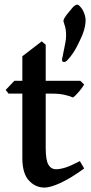

<svg xmlns="http://www.w3.org/2000/svg" viewBox="-20 -809 401 843"><path d="M175.3 14.6Q135.7 14.6 106.9 -16.4Q78.1 -47.4 78.1 -115.2V-397.9H17.6L4.9 -414.1L43 -454.1H78.1V-562L163.1 -627.4L180.7 -612.8V-454.1H333L349.6 -437.5Q340.3 -422.4 325.2 -404.8Q310.1 -387.2 300.3 -380.9Q288.6 -386.7 264.9 -392.3Q241.2 -397.9 210.9 -397.9H180.7V-159.7Q180.7 -106.4 192.4 -86.2Q204.1 -65.9 226.1 -65.9Q243.2 -65.9 266.8 -73.2Q290.5 -80.6 330.6 -101.6L349.6 -69.3Q290.5 -26.4 245.8 -5.9Q201.2 14.6 175.3 14.6ZM262.2 -536.6Q254.4 -536.1 252.4 -543.9Q251.5 -548.3 255.9 -565.9Q261.2 -591.3 267.1 -622.1Q272.9 -652.8 268.1 -681.2Q266.1 -692.9 262.9 -701.2Q259.8 -709.5 258.8 -714.8Q258.3 -719.7 259.8 -723.1Q261.2 -726.6 263.2 -730Q269.5 -740.7 279.1 -752.2Q288.6 -763.7 301.8 -779.3Q309.1 -786.6 317.4 -788.6Q324.2 -790 334 -777.8Q341.8 -769.5 347.4 -756.6Q353 -743.7 355 -731Q357.4 -715.8 352.8 -692.6Q348.1 -669.4 337.9 -647Q328.1 -624.5 315.2 -600.1Q302.2 -575.7 284.2 -554.2Q278.8 -547.9 273.7 -542.7Q268.6 -537.6 262.2 -536.6Z"/></svg>

Font: David Libre Medium
Style: Regular
Weight: 500
Designer: Ismar David, J. Victor Gaultney, Annie Olsen and Meir Sadan
Foundry: Monotype Imaging Inc. & SIL International
Version: Version 1.100; ttfautohint (v1.8.4.7-5d5b)